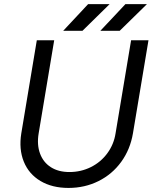

<svg xmlns="http://www.w3.org/2000/svg" viewBox="-20 -895 748 930"><path d="M83.2 -249.3 158.3 -700H242.5L167.3 -249.3Q158 -194.2 173.9 -151.2Q189.8 -108.3 226.6 -85Q263.3 -61.7 316.3 -61.7Q372 -61.7 420.1 -85.6Q468.2 -109.5 499.8 -152.5Q531.5 -195.5 539.8 -249.3L615 -700H699.2L624 -249.3Q610.7 -171 567 -110.8Q523.3 -50.7 456.9 -17.7Q390.5 15.3 311.8 15.3Q232.5 15.3 176 -18.3Q119.5 -52 95.2 -112.2Q70.8 -172.3 83.2 -249.3ZM587.5 -875H691.7L559.7 -745.7H466ZM406.8 -875H511L379.3 -745.7H286Z"/></svg>

Font: Oak Sans Light Italic
Style: Regular
Weight: 400
Italic angle: -9.5°
Foundry: Erik Kennedy, Walven
Version: Version 1.000;Glyphs 3.1.2 (3151)